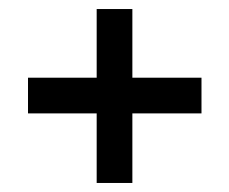

<svg xmlns="http://www.w3.org/2000/svg" viewBox="-20 -490 508 425"><path d="M273 -85H194V-239H42V-318H194V-470H273V-318H426V-239H273Z"/></svg>

Font: Rambla
Style: Regular
Weight: 400
Designer: Martin Sommaruga
Foundry: Martin Sommaruga
Version: Version 1.001